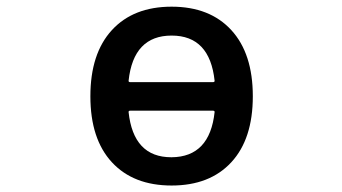

<svg xmlns="http://www.w3.org/2000/svg" viewBox="-20 -576 1040 584"><path d="M371.1 -330.1Q371.1 -326.2 376 -326.2H627.9Q632.8 -326.2 632.8 -330.1Q618.2 -467.8 502 -467.8Q385.7 -467.8 371.1 -330.1ZM376 -239.3Q371.1 -239.3 371.1 -235.4Q385.7 -97.7 501 -97.7Q502 -97.7 502 -97.7Q618.2 -98.6 632.8 -235.4Q632.8 -239.3 627.9 -239.3ZM254.9 -283.2Q254.9 -413.1 320.3 -484.4Q385.7 -555.7 502 -555.7Q618.2 -555.7 683.6 -484.4Q749 -413.1 749 -283.2Q749 -153.3 683.6 -82.5Q618.2 -11.7 502 -11.7Q385.7 -11.7 320.3 -82.5Q254.9 -153.3 254.9 -283.2Z"/></svg>

Font: Gen Jyuu Gothic L Monospace Medium
Style: Regular
Weight: 500
Designer: [Source Han Sans]
Ryoko NISHIZUKA  (kana & ideographs); Paul D. Hunt (Latin, Greek & Cyrillic); Wenlong ZHANG  (bopomofo
Version: Version 1.002.20150607